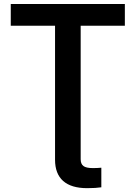

<svg xmlns="http://www.w3.org/2000/svg" viewBox="-20 -748 689 976"><path d="M423.3 208.5Q342.3 208.5 301 171.9Q259.8 135.3 259.8 64V-87.9H390.1V61.5Q390.1 85.4 404.1 95.9Q418 106.4 451.2 106.4Q461.4 106.4 473.6 106Q485.8 105.5 495.1 104.5V204.1Q482.9 206.1 464.1 207.3Q445.3 208.5 423.3 208.5ZM34.7 -617.2V-727.5H614.7V-617.2H390.1V0H259.8V-617.2Z"/></svg>

Font: Inter 20pt SemiBold
Style: Regular
Weight: 600
Version: Version 4.001;git-66647c0bb